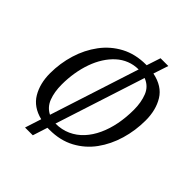

<svg xmlns="http://www.w3.org/2000/svg" viewBox="-221 -839 1066 1066"><g transform="rotate(45 311.5 -306.0)"><path d="M157 96 188 0Q111 -19 76.5 -77Q42 -135 42 -215Q42 -294 64.5 -367.5Q87 -441 130.5 -499.5Q174 -558 238 -592Q302 -626 385 -626H390L417 -708H478L449 -620Q532 -603 567.5 -545Q603 -487 603 -406Q603 -326 581 -251.5Q559 -177 516.5 -118.5Q474 -60 410 -25.5Q346 9 262 9H246L218 96ZM205 -52 375 -578Q338 -578 305 -565Q272 -552 245 -527.5Q218 -503 197 -470Q176 -437 161.5 -396.5Q147 -356 139.5 -310.5Q132 -265 132 -217Q132 -159 148.5 -115.5Q165 -72 205 -52ZM261 -39Q310 -39 350.5 -57.5Q391 -76 421.5 -109Q452 -142 473 -187.5Q494 -233 504.5 -287Q515 -341 515 -401Q515 -459 497 -504.5Q479 -550 432 -568Z"/></g></svg>

Font: Manuale
Style: Italic
Weight: 400
Italic angle: -11°
Designer: Eduardo Tunni / Pablo Cosgaya
Foundry: Eduardo Tunni / Pablo Cosgaya
Version: Version 1.002